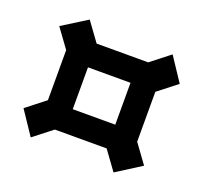

<svg xmlns="http://www.w3.org/2000/svg" viewBox="-106 -775 885 836"><g transform="rotate(20 336.5 -357.0)"><path d="M238 -454V-564H477L550 -454ZM108 -82 35 -191 123 -260 195 -150ZM195 -150 123 -260H435V-150ZM123 -260V-492L238 -564V-260ZM123 -492 59 -580 174 -652 238 -564ZM499 -62 435 -150 550 -223 614 -135ZM435 -150V-454H550V-223ZM550 -454 477 -564 565 -633 638 -523Z"/></g></svg>

Font: Foldit SemiBold
Style: Regular
Weight: 600
Version: Version 1.003